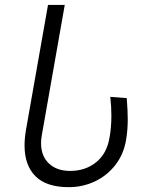

<svg xmlns="http://www.w3.org/2000/svg" viewBox="-20 -745 640 774"><path d="M79 -158Q79 -188.5 85 -223L173.5 -725H241L148.5 -199.5Q145.5 -183 145.5 -168Q145.5 -116 177.2 -86Q209 -56 262.5 -56Q324 -56 367 -90.5Q410 -125 421 -187.5Q429 -228.5 429 -279Q429 -318 424.5 -354.5L491 -349.5Q495 -296 495 -264Q495 -220 488 -179.5Q478 -122 444.5 -79.2Q411 -36.5 362 -13.5Q313 9.5 257.5 9.5Q166.5 9.5 122.8 -34.8Q79 -79 79 -158Z"/></svg>

Font: JuliaMono Light
Style: Italic
Weight: 300
Italic angle: -9°
Monospace: yes
Designer: cormullion
Foundry: corm
Version: Version 0.054; ttfautohint (v1.8.4)